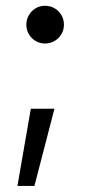

<svg xmlns="http://www.w3.org/2000/svg" viewBox="-20 -480 305 651"><path d="M69.3 -396.5Q69.3 -413.9 77.9 -428.6Q86.4 -443.4 100.8 -451.9Q115.2 -460.4 132.8 -460.4Q150.5 -460.4 165.1 -451.9Q179.7 -443.4 188.2 -428.6Q196.8 -413.9 196.8 -396.5Q196.8 -378.8 188.2 -364.2Q179.7 -349.6 165.1 -341.1Q150.5 -332.5 132.8 -332.5Q115.2 -332.5 100.8 -341Q86.4 -349.4 77.9 -364.1Q69.3 -378.9 69.3 -396.5ZM164.6 -111.3 96.7 150.4H39.1L84.5 -111.3Z"/></svg>

Font: Wand UI Pro
Style: Regular
Weight: 400
Designer: Andreas Faust
Version: Version 1.003;FEAKit 1.0